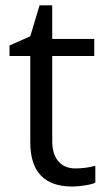

<svg xmlns="http://www.w3.org/2000/svg" viewBox="-20 -679 393 709"><path d="M172.9 -535.2H328.1V-472.2H172.9V-157.2Q172.9 -109.4 195.6 -83.3Q218.3 -57.1 257.8 -57.1Q297.4 -57.1 332 -66.9V-4.4Q320.3 1.5 293.9 5.6Q267.6 9.8 247.1 9.8Q91.8 9.8 91.8 -153.8V-472.2H15.1V-511.2L91.8 -544.9L126 -659.2H172.9Z"/></svg>

Font: OpenSansHebrew-Regular
Style: Regular
Weight: 400
Foundry: Ascender Corporation, Yanek Iontef
Version: Version 2.001;PS 002.001;hotconv 1.0.70;makeotf.lib2.5.58329